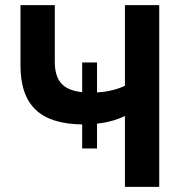

<svg xmlns="http://www.w3.org/2000/svg" viewBox="-20 -730 716 750"><path d="M468 -710V-395C440 -381 399 -371 359 -369V-486H301V-370C223 -378 194 -417 194 -490V-710H60V-475C60 -316 140 -246 301 -244V-150H359V-247C415 -253 452 -269 468 -277V0H602V-710Z"/></svg>

Font: FIGSv2-sans-serif
Style: Bold
Weight: 700
Designer: Matt McInerney, Pablo Impallari, Rodrigo Fuenzalida,Mirko Velimirovic
Foundry: Matt McInerney, Pablo Impallari, Rodrigo Fuenzalida
Version: Version 4.021;hotconv 1.0.109;makeotfexe 2.5.65596